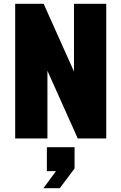

<svg xmlns="http://www.w3.org/2000/svg" viewBox="-20 -730 640 1012"><path d="M60 0V-710H210L370 -353V-710H540V0H390L230 -357V0ZM209 262 275 172H227V46H373V158L295 262Z"/></svg>

Font: Geist Mono Black
Style: Regular
Weight: 900
Monospace: yes
Designer: Basement.studio, Andrés Briganti, Mateo Zaragoza
Foundry: Basement.studio, Vercel, Andrés Briganti, Guido Ferreyra, Mateo Zaragoza
Version: Version 1.500; ttfautohint (v1.8.4.7-5d5b)